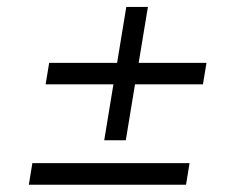

<svg xmlns="http://www.w3.org/2000/svg" viewBox="-20 -565 680 540"><path d="M108.3 -327.8 118.3 -388.1H309.3L335.2 -545.5H396L370 -388.1H560.7L550.8 -327.8H359.7L333.8 -170.5H273.1L299 -327.8ZM61.1 -45.5 71 -106.2H513.1L503.2 -45.5Z"/></svg>

Font: Inter UI Light
Style: Italic
Weight: 300
Italic angle: 9.39999°
Designer: Rasmus Andersson
Foundry: rsms
Version: 3.2;8d6f07862